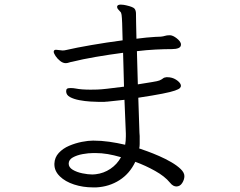

<svg xmlns="http://www.w3.org/2000/svg" viewBox="-20 -786 1040 833"><path d="M383 27Q340 27 301.5 14.5Q263 2 239.5 -21Q216 -44 216 -73V-76Q217 -103 235 -122.5Q253 -142 280 -153.5Q307 -165 335 -170.5Q363 -176 384 -176Q419 -176 454 -171Q489 -166 523 -158Q526 -175 526 -194V-207L520 -353Q497 -350 478 -348.5Q459 -347 445 -345Q443 -345 441 -345L433 -344Q431 -344 429 -344H409Q395 -344 371.5 -345.5Q348 -347 324 -351.5Q300 -356 283.5 -365Q267 -374 267 -390Q267 -398 271 -401Q275 -404 286 -404Q298 -404 308 -402Q333 -397 373 -397Q387 -397 402.5 -397.5Q418 -398 444.5 -401Q471 -404 518 -410Q517 -449 516 -486Q515 -523 514 -557Q453 -549 395 -539Q337 -529 293 -518Q286 -517 279 -514.5Q272 -512 265 -512Q253 -512 241 -521.5Q229 -531 221 -543Q213 -555 213 -562Q213 -566 217 -569Q219 -570 224 -570Q230 -570 238 -568.5Q246 -567 251 -567Q255 -567 259 -567.5Q263 -568 267 -569Q310 -579 376.5 -590.5Q443 -602 512 -611Q511 -660 510 -685.5Q509 -711 507.5 -721.5Q506 -732 502 -735Q498 -740 493 -745Q488 -750 488 -756V-757Q489 -766 504 -766Q510 -766 516.5 -765Q523 -764 527 -763Q558 -756 564 -748Q570 -740 570 -726V-721Q570 -715 570.5 -687Q571 -659 572 -618Q595 -621 615.5 -623Q636 -625 654 -626Q661 -626 667 -626.5Q673 -627 678 -627Q688 -628 696 -630.5Q704 -633 714 -633H719Q731 -632 746.5 -620Q762 -608 765 -596V-592Q765 -582 754.5 -577.5Q744 -573 727 -573Q694 -573 654.5 -571Q615 -569 574 -564L578 -420Q615 -426 640 -430Q665 -434 672 -437Q683 -442 687.5 -446Q692 -450 702 -451H706Q727 -451 743.5 -440.5Q760 -430 764 -419Q764 -418 764.5 -416.5Q765 -415 765 -413Q765 -409 760.5 -404Q756 -399 739 -393Q722 -387 684 -379.5Q646 -372 580 -362Q582 -312 583 -271Q584 -230 585 -210Q586 -203 586 -196V-161Q586 -151 584 -142Q596 -138 619.5 -129.5Q643 -121 670.5 -109Q698 -97 723 -82.5Q748 -68 764 -52.5Q780 -37 780 -22Q780 -7 770.5 8Q761 23 745 23Q739 23 732 19.5Q725 16 717 6Q695 -21 653 -44.5Q611 -68 567 -84Q543 -33 498.5 -4.5Q454 24 398 27ZM385 -122Q364 -122 339 -117.5Q314 -113 296 -103Q278 -93 278 -76Q278 -60 295.5 -49.5Q313 -39 337.5 -34Q362 -29 381 -29Q385 -29 388.5 -29.5Q392 -30 395 -30Q430 -34 459 -53.5Q488 -73 505 -104Q474 -113 447.5 -117.5Q421 -122 394 -122Z"/></svg>

Font: Klee One SemiBold
Style: Regular
Weight: 600
Designer: Fontworks Inc.
Foundry: Fontworks Inc.
Version: Version 1.00;January 12, 2022;FontCreator 13.0.0.2683 64-bit